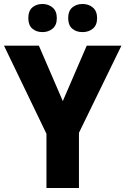

<svg xmlns="http://www.w3.org/2000/svg" viewBox="-20 -943 629 963"><path d="M295 -436 415 -714H589L376 -277V0H213V-272L0 -714H175ZM122 -852Q122 -888 142 -905.5Q162 -923 193 -923Q223 -923 244 -905Q265 -887 265 -852Q265 -817 244 -799.5Q223 -782 193 -782Q162 -782 142 -799.5Q122 -817 122 -852ZM322 -852Q322 -888 342.5 -905.5Q363 -923 394 -923Q425 -923 446 -905Q467 -887 467 -852Q467 -817 446 -799.5Q425 -782 394 -782Q362 -782 342 -799.5Q322 -817 322 -852Z"/></svg>

Font: Noto Sans Sinhala SemiCondensed ExtraBold
Style: Regular
Weight: 800
Width: 4
Designer: Jelle Bosma - Monotype Design Team
Foundry: Monotype Imaging Inc.
Version: Version 2.006; ttfautohint (v1.8.4.7-5d5b)